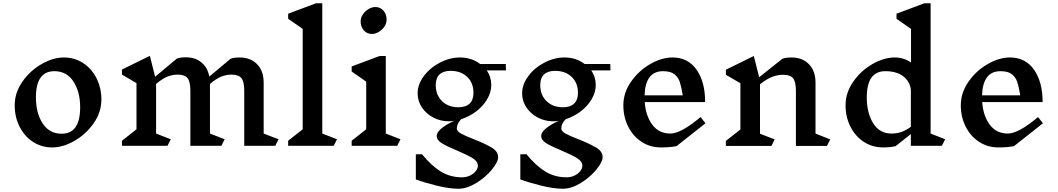

<svg xmlns="http://www.w3.org/2000/svg" viewBox="-20 -893 6478 1176"><path d="M601 -283Q601 -206 554 -138.5Q507 -71 436.5 -30.5Q366 10 300 10Q234 10 181.5 -24.5Q129 -59 99.5 -118Q70 -177 70 -248Q70 -325 117 -392.5Q164 -460 234.5 -500.5Q305 -541 371 -541Q437 -541 489.5 -506.5Q542 -472 571.5 -413Q601 -354 601 -283ZM200 -296Q200 -201 241 -137.5Q282 -74 358 -74Q471 -74 471 -236Q471 -330 430 -393.5Q389 -457 313 -457Q200 -457 200 -296Z M1666 0H1476V-337Q1476 -392 1459 -414Q1442 -436 1398 -436Q1367 -436 1337 -424.5Q1307 -413 1266 -379V-75L1356 -40L1336 0H1146V-337Q1146 -392 1129 -414Q1112 -436 1068 -436Q1037 -436 1007 -424.5Q977 -413 936 -379V-75L1026 -40L1006 0H727V-31L816 -101V-384L727 -436V-467L898 -551L930 -423L1063 -534Q1084 -542 1118 -542Q1176 -542 1214 -510.5Q1252 -479 1262 -424L1392 -533Q1413 -541 1447 -541Q1515 -541 1555 -499.5Q1595 -458 1595 -387V-75L1686 -40Z M2024 0H1745V-31L1834 -101V-716L1745 -778V-809L1916 -873H1954V-75L2044 -40Z M2413 0H2134V-31L2223 -101V-393L2134 -455V-486L2305 -550H2343V-75L2433 -40ZM2348 -773Q2348 -750 2334 -729.5Q2320 -709 2299 -697Q2278 -685 2258 -685Q2228 -685 2208.5 -707Q2189 -729 2189 -762Q2189 -785 2203 -805.5Q2217 -826 2238 -838Q2259 -850 2279 -850Q2309 -850 2328.5 -828Q2348 -806 2348 -773Z M2961 -462Q2989 -422 2989 -372Q2989 -328 2964 -285.5Q2939 -243 2897 -211Q2855 -179 2805 -163Q2778 -136 2778 -106Q2778 -89 2804.5 -74.5Q2831 -60 2883 -40Q2954 -12 2992.5 11.5Q3031 35 3031 69Q3031 99 2992.5 146Q2954 193 2897 228Q2840 263 2787 263Q2731 263 2654.5 244Q2578 225 2527 206V52H2565Q2621 121 2679 157Q2737 193 2810 193Q2837 193 2859.5 182Q2882 171 2894.5 154.5Q2907 138 2907 123Q2907 96 2876 76.5Q2845 57 2779 29Q2716 3 2685.5 -16Q2655 -35 2655 -60Q2655 -84 2687 -109Q2719 -134 2763 -153Q2747 -150 2730 -150Q2677 -150 2633 -173.5Q2589 -197 2563.5 -236Q2538 -275 2538 -321Q2538 -376 2576 -427Q2614 -478 2674.5 -509.5Q2735 -541 2798 -541Q2868 -541 2921 -501H3078L3079 -462ZM2880 -325Q2880 -385 2841.5 -422Q2803 -459 2740 -459Q2696 -459 2672.5 -437.5Q2649 -416 2649 -372Q2649 -311 2687.5 -273.5Q2726 -236 2788 -236Q2833 -236 2856.5 -258.5Q2880 -281 2880 -325Z M3601 -462Q3629 -422 3629 -372Q3629 -328 3604 -285.5Q3579 -243 3537 -211Q3495 -179 3445 -163Q3418 -136 3418 -106Q3418 -89 3444.5 -74.5Q3471 -60 3523 -40Q3594 -12 3632.5 11.5Q3671 35 3671 69Q3671 99 3632.5 146Q3594 193 3537 228Q3480 263 3427 263Q3371 263 3294.5 244Q3218 225 3167 206V52H3205Q3261 121 3319 157Q3377 193 3450 193Q3477 193 3499.5 182Q3522 171 3534.5 154.5Q3547 138 3547 123Q3547 96 3516 76.5Q3485 57 3419 29Q3356 3 3325.5 -16Q3295 -35 3295 -60Q3295 -84 3327 -109Q3359 -134 3403 -153Q3387 -150 3370 -150Q3317 -150 3273 -173.5Q3229 -197 3203.5 -236Q3178 -275 3178 -321Q3178 -376 3216 -427Q3254 -478 3314.5 -509.5Q3375 -541 3438 -541Q3508 -541 3561 -501H3718L3719 -462ZM3520 -325Q3520 -385 3481.5 -422Q3443 -459 3380 -459Q3336 -459 3312.5 -437.5Q3289 -416 3289 -372Q3289 -311 3327.5 -273.5Q3366 -236 3428 -236Q3473 -236 3496.5 -258.5Q3520 -281 3520 -325Z M4124 2Q4084 10 4028 10Q3962 10 3909.5 -24.5Q3857 -59 3827.5 -118Q3798 -177 3798 -248Q3798 -325 3845 -392.5Q3892 -460 3962.5 -500.5Q4033 -541 4099 -541Q4194 -541 4246.5 -466Q4299 -391 4299 -268H3929Q3935 -183 3975.5 -129Q4016 -75 4086 -75Q4151 -75 4271 -176L4301 -138ZM3928 -309H4162Q4153 -363 4143.5 -391.5Q4134 -420 4110.5 -438.5Q4087 -457 4041 -457Q3933 -457 3928 -309Z M5045 1H4855V-336Q4855 -391 4838 -413Q4821 -435 4777 -435Q4744 -435 4711.5 -423Q4679 -411 4635 -377V-74L4725 -39L4705 1H4426V-30L4515 -100V-383L4426 -435V-466L4597 -550L4630 -420L4772 -533Q4793 -541 4827 -541Q4895 -541 4935 -499.5Q4975 -458 4975 -387V-75L5065 -39Z M5749 0H5559V-72L5466 2Q5434 10 5389 10Q5323 10 5270.5 -24.5Q5218 -59 5188.5 -118Q5159 -177 5159 -248Q5159 -325 5206 -392.5Q5253 -460 5323.5 -500.5Q5394 -541 5460 -541Q5515 -541 5560 -510V-716L5471 -778V-809L5642 -873H5680V-75L5769 -40ZM5559 -116V-344Q5553 -394 5512.5 -425.5Q5472 -457 5402 -457Q5289 -457 5289 -296Q5289 -202 5328 -138.5Q5367 -75 5440 -75Q5470 -75 5497.5 -83.5Q5525 -92 5559 -116Z M6191 2Q6151 10 6095 10Q6029 10 5976.5 -24.5Q5924 -59 5894.5 -118Q5865 -177 5865 -248Q5865 -325 5912 -392.5Q5959 -460 6029.5 -500.5Q6100 -541 6166 -541Q6261 -541 6313.5 -466Q6366 -391 6366 -268H5996Q6002 -183 6042.5 -129Q6083 -75 6153 -75Q6218 -75 6338 -176L6368 -138ZM5995 -309H6229Q6220 -363 6210.5 -391.5Q6201 -420 6177.5 -438.5Q6154 -457 6108 -457Q6000 -457 5995 -309Z"/></svg>

Font: Inknut Antiqua
Style: Regular
Weight: 400
Designer: Claus Eggers Sørensen
Foundry: Claus Eggers Sørensen
Version: Version 1.003; ttfautohint (v1.8.2) -l 8 -r 50 -G 200 -x 14 